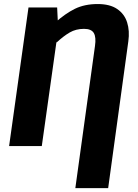

<svg xmlns="http://www.w3.org/2000/svg" viewBox="-20 -731 693 961"><path d="M469.1 -710.8Q530.2 -710.8 566.6 -685.9Q603 -661 616.3 -618.8Q629.7 -576.6 622.3 -524.2L521.4 210.5H357.1L455.4 -500.8Q461.8 -545 449.5 -565.8Q437.1 -586.6 400.6 -586.6Q360.1 -586.6 329 -568.5Q297.9 -550.5 263.2 -518.2L254.2 -616.2Q306.5 -663.2 355.1 -687Q403.7 -710.8 469.1 -710.8ZM122.6 -693.6H266L271.4 -584.1L189.2 0H25.6Z"/></svg>

Font: Fira Sans Variable
Style: Italic
Weight: 397
Italic angle: -8°
Designer: Carrois Corporate & Edenspiekermann AG
Foundry: Carrois Corporate GbR & Edenspiekermann AG
Version: Version 4.202